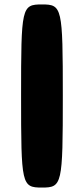

<svg xmlns="http://www.w3.org/2000/svg" viewBox="-20 -845 377 865"><path d="M169 -825C77 -825 75 -813 75 -413C75 -12 77 0 169 0C260 0 263 -12 263 -413C263 -813 260 -825 169 -825Z"/></svg>

Font: Hussar Print
Style: Bold
Weight: 700
Foundry: Cannot Into Space Fonts
Version: Version 2.00